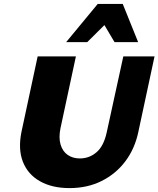

<svg xmlns="http://www.w3.org/2000/svg" viewBox="-20 -947 812 984"><path d="M336 17Q247 17 185 -18Q123 -53 97.5 -117.5Q72 -182 90 -271L173 -658H369L290 -290Q280 -241 290.5 -206Q301 -171 327 -153Q353 -135 389 -135Q438 -135 475 -167Q512 -199 527 -269L612 -658H772L689 -271Q671 -185 622.5 -120.5Q574 -56 501 -19.5Q428 17 336 17ZM319 -731 481 -927H609L547 -850L427 -731ZM567 -731 497 -849 481 -927H609L688 -731Z"/></svg>

Font: Ysabeau Office Black
Style: Italic
Weight: 900
Italic angle: -12°
Designer: Christian Thalmann (Catharsis Fonts)
Version: Version 2.001;gftools[0.9.30]; featfreeze: tnum,lnum,ss02